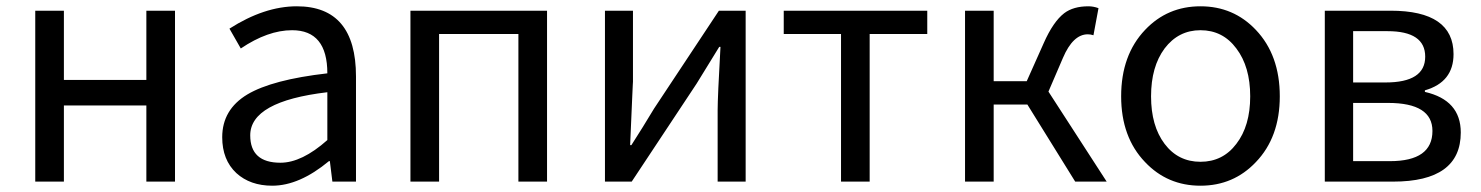

<svg xmlns="http://www.w3.org/2000/svg" viewBox="-20 -577 4704 610"><path d="M92 -543H183V-323H445V-543H536V0H445V-242H183V0H92Z M731 -27Q686 -69 686 -141Q686 -229 766 -277Q845 -324 1020 -344Q1020 -481 908 -481Q831 -481 745 -423L709 -486Q820 -557 923 -557Q1111 -557 1111 -334V0H1036L1028 -65H1025Q931 13 845 13Q775 13 731 -27ZM1020 -132V-284Q775 -255 775 -147Q775 -60 871 -60Q939 -60 1020 -132Z M1284 -543H1718V0H1627V-469H1375V0H1284Z M1902 -543H1991V-316Q1991 -326 1982 -116H1986Q2022 -172 2058 -232L2264 -543H2349V0H2260V-227Q2260 -268 2269 -428H2265L2193 -311L1987 0H1902Z M2652 -469H2470V-543H2926V-469H2743V0H2652Z M3496 0H3396L3244 -245H3137V0H3046V-543H3137V-319H3242L3296 -440Q3326 -508 3361 -535Q3390 -557 3438 -557Q3454 -557 3470 -551L3454 -465Q3445 -468 3436 -468Q3389 -468 3357 -393L3311 -286Z M3618 -62Q3542 -141 3542 -271Q3542 -402 3618 -482Q3689 -557 3794 -557Q3899 -557 3970 -482Q4046 -402 4046 -271Q4046 -141 3970 -62Q3899 13 3794 13Q3689 13 3618 -62ZM3908 -120Q3952 -177 3952 -271Q3952 -365 3908 -423Q3865 -481 3794 -481Q3724 -481 3680 -423Q3637 -365 3637 -271Q3637 -177 3680 -120Q3723 -63 3794 -63Q3865 -63 3908 -120Z M4189 -543H4398Q4598 -543 4598 -405Q4598 -316 4507 -290V-285Q4621 -259 4621 -156Q4621 0 4406 0H4189ZM4382 -315Q4508 -315 4508 -397Q4508 -478 4388 -478H4279V-315ZM4396 -65Q4531 -65 4531 -161Q4531 -250 4390 -250H4279V-65Z"/></svg>

Font: 思源黑体R
Style: Regular
Weight: 400
Designer: Ryoko NISHIZUKA  (kana & ideographs); Paul D. Hunt (Latin, Greek & Cyrillic); Wenlong ZHANG  (bopomofo); Sandoll Communi
Foundry: Adobe Systems Incorporated
Version: Version 1.00 June 24, 2014, initial release